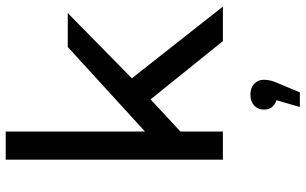

<svg xmlns="http://www.w3.org/2000/svg" viewBox="-214 -568 1045 656"><g transform="rotate(-90 308.0 -239.5)"><path d="M592 -530 369 -311 614 0H496L297 -247L187 -145V0H91V-742H187V-266L476 -530ZM364 140Q364 164 351 191L321 263H271L294 183Q262 173 262 140Q262 120 276 107Q290 94 313 94Q336 94 350 107Q364 120 364 140Z"/></g></svg>

Font: false
Style: Regular
Weight: 500
Designer: Julieta Ulanovsky
Foundry: Julieta Ulanovsky
Version: Version 7.222;hotconv 1.0.109;makeotfexe 2.5.65596